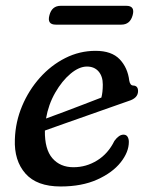

<svg xmlns="http://www.w3.org/2000/svg" viewBox="-20 -648 526 678"><path d="M435 -147Q435 -111 406 -74.5Q377 -38 323 -13.8Q269 10.5 194 10.5Q110 10.5 69.8 -35.2Q29.5 -81 32.5 -156Q34.5 -217.5 58 -273.5Q81.5 -329.5 120.8 -373.5Q160 -417.5 210.5 -443Q261 -468.5 317.5 -468.5Q374 -468.5 402.5 -438.8Q431 -409 436.5 -363Q439.5 -346.5 450 -346Q467.5 -345.5 467.5 -326.5Q467.5 -301.5 434.5 -291.5Q404 -281 364.8 -267Q325.5 -253 284 -238.5Q242.5 -224 204.5 -210.5Q166.5 -197 138.5 -187Q137.5 -121 165 -89.2Q192.5 -57.5 239.5 -57.5Q284.5 -57.5 323.2 -81.5Q362 -105.5 384 -150.5Q400 -172.5 416 -172.5Q426 -172.5 430.5 -165Q435 -157.5 435 -147ZM287 -413Q259.5 -413 229.2 -387.8Q199 -362.5 175 -320.8Q151 -279 142.5 -229.5Q170 -239.5 204.8 -252.5Q239.5 -265.5 274.5 -279Q309.5 -292.5 338 -303.5Q343 -322 343 -349.5Q343 -378.5 328 -395.8Q313 -413 287 -413ZM154.5 -594Q163 -627.5 194.5 -627.5H426Q457.5 -627.5 448.5 -594.5Q439.5 -561 408.5 -561H177Q145.5 -561 154.5 -594Z"/></svg>

Font: Fraunces 9pt S100
Style: Italic
Weight: 400
Italic angle: -16°
Version: Version 1.000; ttfautohint (v1.8.3)